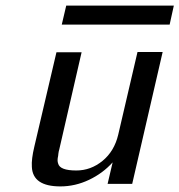

<svg xmlns="http://www.w3.org/2000/svg" viewBox="-20 -657 642 687"><path d="M201 -569 217 -637H602L587 -569ZM103 -133 182 -470H272L192 -122Q190 -116 189 -108L188 -99Q184 -82 188 -72Q194 -47 253 -47Q305 -47 347 -81.5Q389 -116 403 -175L472 -471H562L453 1H365L383 -76Q348 -37 298.5 -13.5Q249 10 196 10Q97 10 94 -60Q92 -87 103 -133Z"/></svg>

Font: Coval
Style: Book Italic
Weight: 350
Foundry: Context Ltd
Version: Version 001.000